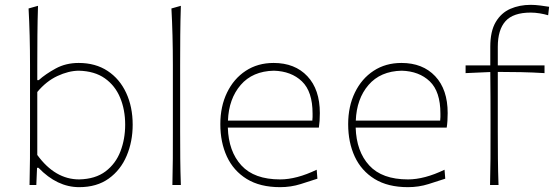

<svg xmlns="http://www.w3.org/2000/svg" viewBox="-20 -764 2297 793"><path d="M307 9Q216 9 139 -71H133L130 0H102Q103.5 -56.5 103.8 -108.5Q104 -160.5 104 -221V-494Q104 -621 98 -729L137 -740Q135 -678.5 134.5 -618.2Q134 -558 134 -494V-433H140Q168.5 -458.5 210.2 -481.2Q252 -504 305 -504Q374.5 -504 424.5 -471Q474.5 -438 501.2 -380.2Q528 -322.5 528 -249Q528 -179.5 503.2 -120.8Q478.5 -62 429.2 -26.5Q380 9 307 9ZM307 -23Q374 -24.5 416 -56.2Q458 -88 477.5 -139Q497 -190 497 -249Q497 -310.5 476.2 -360.5Q455.5 -410.5 413 -440.5Q370.5 -470.5 305 -472Q263 -471.5 217 -450Q171 -428.5 134 -384V-124Q207.5 -23 307 -23Z M692 0Q693.5 -56.5 693.8 -108.5Q694 -160.5 694 -221V-494Q694 -621 688 -729L727 -740Q725 -678.5 724.5 -618.2Q724 -558 724 -494V-221Q724 -160.5 724.5 -108.5Q725 -56.5 727 0Z M1137 9Q1054 9 999.2 -24.8Q944.5 -58.5 917.2 -117.2Q890 -176 890 -251Q890 -324.5 917.8 -381.8Q945.5 -439 995 -471.5Q1044.5 -504 1110 -504Q1198 -504 1249.5 -449.2Q1301 -394.5 1301 -297Q1301 -262.5 1297 -237H921Q924 -138.5 977 -80.8Q1030 -23 1137 -23Q1205 -23 1288 -63L1291 -26Q1262.5 -16.5 1222 -3.8Q1181.5 9 1137 9ZM1111 -472Q1023 -470 974 -413Q925 -356 921.5 -266H1270Q1271 -273.5 1271 -280.8Q1271 -288 1271 -295Q1271 -386 1227 -428Q1183 -470 1111 -472Z M1665 9Q1582 9 1527.2 -24.8Q1472.5 -58.5 1445.2 -117.2Q1418 -176 1418 -251Q1418 -324.5 1445.8 -381.8Q1473.5 -439 1523 -471.5Q1572.5 -504 1638 -504Q1726 -504 1777.5 -449.2Q1829 -394.5 1829 -297Q1829 -262.5 1825 -237H1449Q1452 -138.5 1505 -80.8Q1558 -23 1665 -23Q1733 -23 1816 -63L1819 -26Q1790.5 -16.5 1750 -3.8Q1709.5 9 1665 9ZM1639 -472Q1551 -470 1502 -413Q1453 -356 1449.5 -266H1798Q1799 -273.5 1799 -280.8Q1799 -288 1799 -295Q1799 -386 1755 -428Q1711 -470 1639 -472Z M2004 0Q2005.5 -56.5 2005.8 -108.5Q2006 -160.5 2006 -221V-270Q2006 -314.5 2005.8 -361.8Q2005.5 -409 2005 -466.5L1903 -462V-494H2005Q2005 -512 2005 -531.2Q2005 -550.5 2005 -571Q2005 -635 2027.5 -673Q2050 -711 2087.8 -727.5Q2125.5 -744 2172 -744Q2190 -744 2212 -741.2Q2234 -738.5 2248 -736L2244 -701Q2229 -705.5 2209.5 -708.8Q2190 -712 2172 -712Q2099.5 -712 2067.8 -676.5Q2036 -641 2036 -571V-494H2229V-462Q2180 -465 2132 -466Q2084 -467 2036 -467V-221Q2036 -160.5 2036.5 -108.5Q2037 -56.5 2039 0Z"/></svg>

Font: Commissioner Flair Thin
Style: Regular
Weight: 100
Designer: Kostas Bartsokas
Foundry: Kostas Bartsokas
Version: Version 1.000; ttfautohint (v1.8.3)